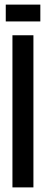

<svg xmlns="http://www.w3.org/2000/svg" viewBox="-20 -813 199 833"><path d="M34 0V-660H125V0ZM5 -720V-793H155V-720Z"/></svg>

Font: Bricolage Grotesque 48pt Condensed
Style: Regular
Weight: 400
Width: 3
Designer: Mathieu Triay
Foundry: Atelier Triay
Version: Version 1.000; ttfautohint (v1.8.4.7-5d5b);gftools[0.9.32]